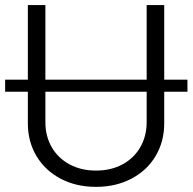

<svg xmlns="http://www.w3.org/2000/svg" viewBox="-31 -727 761 759"><path d="M710 -364.3H618.2V-239.3Q618.2 -167.5 584.2 -110.4Q550.3 -53.2 488.8 -20.8Q427.2 11.7 348.6 11.7Q269.5 11.7 208.3 -20.8Q147 -53.2 113 -110.4Q79.1 -167.5 79.1 -239.3V-364.3H-10.7V-412.1H79.1V-707H148.4V-412.1H548.8V-707H618.2V-412.1H710ZM348.6 -52.7Q408.2 -52.7 453.6 -77.4Q499 -102.1 523.9 -145.8Q548.8 -189.5 548.8 -244.1V-364.3H148.4V-244.1Q148.4 -189 173.3 -145.5Q198.2 -102.1 243.7 -77.4Q289.1 -52.7 348.6 -52.7Z"/></svg>

Font: Pretendard Light
Style: Regular
Weight: 300
Designer: Base glyphs from Inter by Rasmus Andersson; Hangeul glyphs from Noto Sans CJK(Source Han Sans) by Jang Soo-young and Kan
Foundry: Kil Hyung-jin
Version: Version 1.309